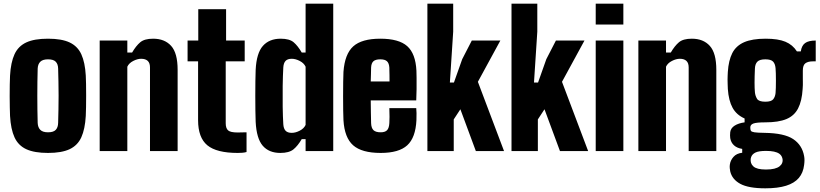

<svg xmlns="http://www.w3.org/2000/svg" viewBox="-20 -820 4448 1042"><path d="M240.5 10Q167 10 123.2 -10Q79.5 -30 59 -74.2Q38.5 -118.5 34.5 -191Q34 -208 33.2 -236.8Q32.5 -265.5 32.5 -298.5Q32.5 -331.5 33 -361.5Q33.5 -391.5 34.5 -410Q38.5 -481.5 58.8 -525.5Q79 -569.5 122.8 -589.8Q166.5 -610 240.5 -610Q315 -610 358.2 -589.5Q401.5 -569 421.5 -525Q441.5 -481 445.5 -410Q446.5 -393 447 -364Q447.5 -335 447.5 -302Q447.5 -269 447 -239.5Q446.5 -210 445.5 -191Q441.5 -119.5 421.5 -75.2Q401.5 -31 358.2 -10.5Q315 10 240.5 10ZM240.5 -102Q270 -102 282.5 -115.2Q295 -128.5 295.5 -153Q296.5 -187.5 297.2 -224.8Q298 -262 298 -300.5Q298 -339 297.2 -376.2Q296.5 -413.5 295.5 -448Q295 -472 282.5 -485Q270 -498 240.5 -498Q212 -498 198.8 -485Q185.5 -472 184.5 -448Q183.5 -413.5 183 -376Q182.5 -338.5 182.5 -300.2Q182.5 -262 183 -224.5Q183.5 -187 184.5 -153Q185.5 -128.5 198.8 -115.2Q212 -102 240.5 -102Z M521 0V-600H671V-535H697Q718 -571 741 -590.5Q764 -610 811 -610Q873.5 -610 908.8 -571Q944 -532 944 -441V0H794V-454Q794 -478 781.8 -489.5Q769.5 -501 746 -501Q726 -501 703 -489.2Q680 -477.5 671 -458V0Z M1270 10Q1155.5 10 1105.2 -31.5Q1055 -73 1055 -168V-487H998V-600H1056V-770H1207V-600H1308V-487H1205V-151Q1205 -124 1217.8 -112.5Q1230.5 -101 1270 -101Q1281.5 -101 1292.8 -101.5Q1304 -102 1318 -102V5Q1307.5 8 1295.5 9Q1283.5 10 1270 10Z M1501.5 10Q1439.5 10 1405.8 -29.2Q1372 -68.5 1367.5 -159Q1366.5 -182.5 1366 -220.2Q1365.5 -258 1365.5 -300Q1365.5 -342 1366 -379.8Q1366.5 -417.5 1367.5 -441Q1372 -532 1406.8 -571Q1441.5 -610 1503.5 -610Q1551 -610 1573.8 -590.5Q1596.5 -571 1617.5 -535H1638.5V-800H1788.5V0H1638.5V-65H1617.5Q1596.5 -29 1572.8 -9.5Q1549 10 1501.5 10ZM1563.5 -99Q1584 -99 1606.8 -110.8Q1629.5 -122.5 1638.5 -142V-458Q1629.5 -477.5 1606.8 -489.2Q1584 -501 1563.5 -501Q1540.5 -501 1529.8 -489.5Q1519 -478 1517.5 -454Q1515 -410.5 1514.2 -353.5Q1513.5 -296.5 1514.2 -240.8Q1515 -185 1517.5 -146Q1519 -122 1529.8 -110.5Q1540.5 -99 1563.5 -99Z M2046 10Q1943.5 10 1896.5 -31.5Q1849.5 -73 1844 -168Q1843 -185 1842.5 -220.2Q1842 -255.5 1842 -297Q1842 -338.5 1842.5 -375Q1843 -411.5 1844 -430Q1851 -527 1897.2 -568.5Q1943.5 -610 2044 -610Q2144.5 -610 2190 -569.5Q2235.5 -529 2240 -436Q2240.5 -425 2240.8 -397.2Q2241 -369.5 2240.8 -336.2Q2240.5 -303 2239 -275H1992Q1992 -243 1992.8 -211.8Q1993.5 -180.5 1994 -152Q1995 -125 2007 -113.5Q2019 -102 2046 -102Q2070 -102 2080.8 -113.5Q2091.5 -125 2093 -152Q2094 -164 2094 -185.5Q2094 -207 2093 -233H2239Q2240 -228 2240.5 -206.2Q2241 -184.5 2240 -168Q2235.5 -73 2190.2 -31.5Q2145 10 2046 10ZM1992 -378H2094Q2094 -396 2093.8 -412Q2093.5 -428 2093.2 -439Q2093 -450 2093 -453Q2091.5 -477 2080.2 -487.5Q2069 -498 2044 -498Q2018 -498 2006.5 -487.5Q1995 -477 1994 -453Q1993.5 -435 1993.2 -416.2Q1993 -397.5 1992 -378Z M2299.5 0V-800H2439.5V-648L2421.5 -372H2443.5L2488.5 -499L2540.5 -600H2695.5L2573.5 -376L2715.5 0H2562.5L2478.5 -227L2442.5 -172V0Z M2756 0V-800H2896V-648L2878 -372H2900L2945 -499L2997 -600H3152L3030 -376L3172 0H3019L2935 -227L2899 -172V0Z M3213 -687V-800H3363V-687ZM3213 0V-600H3363V0Z M3444.5 0V-600H3594.5V-535H3620.5Q3641.5 -571 3664.5 -590.5Q3687.5 -610 3734.5 -610Q3797 -610 3832.2 -571Q3867.5 -532 3867.5 -441V0H3717.5V-454Q3717.5 -478 3705.2 -489.5Q3693 -501 3669.5 -501Q3649.5 -501 3626.5 -489.2Q3603.5 -477.5 3594.5 -458V0Z M4133.5 202Q4042.5 202 3997.8 177.8Q3953 153.5 3943 110Q3941.5 103.5 3940.5 93Q3939.5 82.5 3941 73Q3944 50.5 3960.5 31.5Q3977 12.5 4008 9V-12Q3980.5 -16 3963.8 -31Q3947 -46 3943 -70.5Q3942 -77.5 3942 -85.5Q3942 -93.5 3943 -103Q3946 -125 3967 -138.2Q3988 -151.5 4021 -156V-177Q3977 -196.5 3955.8 -235Q3934.5 -273.5 3930 -337Q3929.5 -352.5 3929 -365Q3928.5 -377.5 3928.5 -388.2Q3928.5 -399 3929 -409.2Q3929.5 -419.5 3930 -430Q3934 -492 3954.2 -531.8Q3974.5 -571.5 4018.2 -590.8Q4062 -610 4135.5 -610Q4203 -610 4242.5 -593.5Q4282 -577 4305 -541H4326Q4330.5 -572.5 4349.2 -586.2Q4368 -600 4407 -600V-487H4391Q4365.5 -487 4351.2 -476.8Q4337 -466.5 4337 -437V-409Q4337 -399.5 4337 -391.5Q4337 -383.5 4337.2 -375.5Q4337.5 -367.5 4337.2 -358.2Q4337 -349 4336 -337Q4332 -271.5 4311.2 -231.5Q4290.5 -191.5 4247.8 -173.8Q4205 -156 4134 -156Q4086 -156 4069 -149.8Q4052 -143.5 4052 -129V-126Q4052 -116 4055.2 -110.2Q4058.5 -104.5 4074.5 -102Q4090.5 -99.5 4129 -99Q4236.5 -97.5 4285 -65Q4333.5 -32.5 4344 27Q4346 37.5 4346 49Q4346 60.5 4344 75.5Q4339 118 4315 146Q4291 174 4246.2 188Q4201.5 202 4133.5 202ZM4137 100Q4164 100 4182 95.5Q4200 91 4210.5 82.8Q4221 74.5 4225 64Q4228 55.5 4227.5 48Q4227 40.5 4224 33Q4219.5 21.5 4208.8 14Q4198 6.5 4180.5 2.8Q4163 -1 4137.5 -1Q4098 -1 4080 7.8Q4062 16.5 4056.5 32.5Q4053.5 40.5 4053.8 48.8Q4054 57 4056 64Q4059.5 75 4068.8 83.2Q4078 91.5 4094.8 95.8Q4111.5 100 4137 100ZM4133.5 -268Q4166 -268 4176.5 -281.5Q4187 -295 4189 -315Q4190 -325.5 4190.5 -343.8Q4191 -362 4191 -382.5Q4191 -403 4190.5 -421.2Q4190 -439.5 4189 -450Q4187 -473.5 4175.5 -485.8Q4164 -498 4133.5 -498Q4103 -498 4090.5 -485.5Q4078 -473 4077 -448Q4076 -425.5 4075.5 -406.5Q4075 -387.5 4075 -371.5Q4075 -355.5 4075.5 -342.5Q4076 -329.5 4077 -319Q4079 -299.5 4088.5 -283.8Q4098 -268 4133.5 -268Z"/></svg>

Font: Big Shoulders Display Thin Black
Style: Regular
Weight: 900
Version: Version 2.002